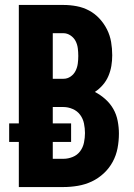

<svg xmlns="http://www.w3.org/2000/svg" viewBox="-20 -755 540 775"><path d="M56 0V-182H17V-257H56V-735H236Q263 -735 289.5 -730Q316 -725 339.5 -712.5Q363 -700 381.5 -680Q400 -660 412 -636Q424 -612 428.5 -585.5Q433 -559 433 -532Q433 -510 429.5 -489Q426 -468 417.5 -448Q409 -428 394.5 -411.5Q380 -395 363 -384Q386 -372 405.5 -354.5Q425 -337 437.5 -315Q450 -293 455 -267Q460 -241 460 -216Q460 -186 454.5 -157Q449 -128 435 -102Q421 -76 399 -55.5Q377 -35 350.5 -22.5Q324 -10 294.5 -5Q265 0 236 0ZM193 -437H236Q252 -437 265 -446Q278 -455 285 -469Q292 -483 294 -498.5Q296 -514 296 -529Q296 -545 294 -560.5Q292 -576 285 -589.5Q278 -603 264.5 -612Q251 -621 236 -621H193ZM193 -114H236Q255 -114 273.5 -121.5Q292 -129 303.5 -144.5Q315 -160 319 -179.5Q323 -199 323 -218Q323 -237 319 -256.5Q315 -276 303.5 -291.5Q292 -307 273.5 -315Q255 -323 236 -323H193V-257H267V-182H193Z"/></svg>

Font: Iosevka Curly Heavy
Style: Regular
Weight: 900
Monospace: yes
Designer: Belleve Invis
Foundry: Belleve Invis
Version: Version 22.1.2; ttfautohint (v1.8.4)